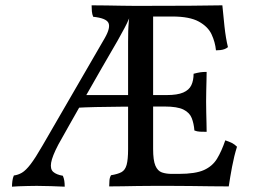

<svg xmlns="http://www.w3.org/2000/svg" viewBox="-20 -698 951 721"><path d="M288 -341H606Q646 -341 668 -350.5Q690 -360 698.5 -378Q707 -396 707 -421Q722 -425 732 -426.5Q742 -428 756 -428Q756 -418 755.5 -398.5Q755 -379 754.5 -357Q754 -335 754 -317Q754 -299 754.5 -276.5Q755 -254 755.5 -234Q756 -214 756 -203Q742 -203 731 -203.5Q720 -204 710 -208Q708 -234 700 -254.5Q692 -275 669 -286.5Q646 -298 598 -298Q508 -298 445.5 -297.5Q383 -297 339.5 -296Q296 -295 263 -293ZM461 -540Q461 -564 461.5 -581.5Q462 -599 464 -620.5Q466 -642 471 -676H555V-138Q555 -96 563.5 -76Q572 -56 588 -50.5Q604 -45 625 -45V0Q589 0 557 0Q525 0 496 0.5Q467 1 440.5 1.5Q414 2 390 2Q390 -9 391 -20.5Q392 -32 397 -40Q422 -44 436 -51.5Q450 -59 455.5 -79Q461 -99 461 -138ZM517 -676Q613 -676 691 -676.5Q769 -677 815 -678Q818 -644 823 -598.5Q828 -553 836 -521Q830 -516 823 -513.5Q816 -511 808 -510Q800 -509 791 -509Q788 -540 774.5 -569Q761 -598 726.5 -617Q692 -636 627 -636H517ZM483 -676Q472 -646 464.5 -628Q457 -610 447.5 -592.5Q438 -575 422 -546Q394 -498 361.5 -441.5Q329 -385 297.5 -329.5Q266 -274 240 -228Q214 -182 199 -155Q176 -111 172 -87Q168 -63 180 -52.5Q192 -42 216 -38Q220 -29 221.5 -19Q223 -9 223 3Q200 2 171.5 1Q143 0 118 0Q102 0 84 0.5Q66 1 50.5 1.5Q35 2 25 3Q25 -7 26.5 -18.5Q28 -30 32 -39Q48 -41 62.5 -49.5Q77 -58 95 -81.5Q113 -105 140 -152L374 -556Q396 -595 387 -612.5Q378 -630 330 -635Q326 -644 325 -655.5Q324 -667 324 -678Q350 -678 380.5 -677.5Q411 -677 438.5 -676.5Q466 -676 483 -676ZM552 -45H651Q714 -45 746 -59.5Q778 -74 795 -102Q812 -130 826 -171Q841 -166 851 -161Q861 -156 870 -147Q859 -112 851.5 -72Q844 -32 839 2Q808 2 771.5 1.5Q735 1 696 0.5Q657 0 620 0Q583 0 552 0Z"/></svg>

Font: Vollkorn
Style: Regular
Weight: 400
Designer: Friedrich Althausen
Foundry: Friedrich Althausen
Version: Version 4.104